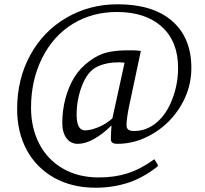

<svg xmlns="http://www.w3.org/2000/svg" viewBox="-20 -679 959 897"><path d="M717 90V98Q647 153 578 175Q506 198 427 198Q317 198 234 152Q150 105 105 22Q60 -62 60 -169Q60 -309 121 -421Q182 -533 290 -596Q398 -659 530 -659Q694 -659 784 -581Q874 -503 874 -361Q874 -268 826 -187Q778 -105 697 -56Q617 -7 528 -7Q512 -7 504.5 -13Q497 -19 498 -32Q498 -56 501 -93Q461 -53 418 -29Q378 -7 344 -7Q310 -7 290 -34Q271 -60 271 -106Q271 -164 286 -220Q301 -276 328 -319Q354 -361 396 -392Q437 -423 476 -433Q517 -444 579 -444H596Q616 -444 638 -441L583 -182Q572 -128 571 -97Q571 -79 580 -73Q589 -67 607 -67Q664 -67 711 -106Q758 -145 785 -216Q812 -286 812 -362Q812 -485 736 -554Q660 -623 526 -623Q412 -623 321 -568Q229 -512 177 -408Q125 -304 125 -176Q125 -82 163 -8Q201 66 273 108Q345 150 442 150Q515 150 575 131Q636 112 701 65ZM562 -386 539 -388Q476 -388 433 -367Q390 -346 364 -281Q338 -215 338 -143Q338 -70 377 -70Q404 -70 440 -85Q476 -100 505 -126Z"/></svg>

Font: Libra Serif Modern
Style: Italic
Weight: 400
Italic angle: -12°
Designer: Stefan Peev, Context Ltd
Foundry: Stefan Peev, Context Ltd
Version: Version 1.000